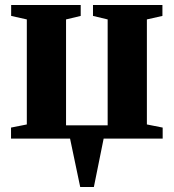

<svg xmlns="http://www.w3.org/2000/svg" viewBox="-20 -553 693 766"><path d="M300 193 259.5 0H24V-44L87 -56.5V-475.5L24.5 -489.5V-533H302V-489.5L243.5 -475.5V-53H409.5V-475.5L351 -489.5V-533H628V-489.5L566 -475.5V-56.5L629 -44V0H393.5L354.5 193Z"/></svg>

Font: Merriweather 72pt ExtraBold
Style: Regular
Weight: 800
Version: Version 2.100